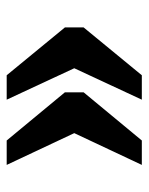

<svg xmlns="http://www.w3.org/2000/svg" viewBox="45 -557 444 574"><g transform="rotate(90 267.0 -270.0)"><path d="M400 -68 256 -242V-298L400 -472H473L378 -270L473 -68ZM205 -68 62 -242V-298L205 -472H278L184 -270L278 -68Z"/></g></svg>

Font: Noto Serif Thai SemiCondensed ExtraBold
Style: Regular
Weight: 800
Width: 4
Designer: Monotype Design Team
Foundry: Monotype Imaging Inc.
Version: Version 2.002; ttfautohint (v1.8.4.7-5d5b)